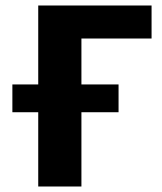

<svg xmlns="http://www.w3.org/2000/svg" viewBox="-20 -678 589 698"><path d="M119 0V-658H276V0ZM195 -538V-658H531V-538ZM25 -270V-371H411V-270Z"/></svg>

Font: Ysabeau ExtraBold
Style: Regular
Weight: 800
Designer: Christian Thalmann (Catharsis Fonts)
Version: Version 2.002